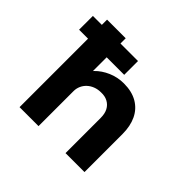

<svg xmlns="http://www.w3.org/2000/svg" viewBox="-172 -944 1148 1148"><g transform="rotate(45 401.5 -370.0)"><path d="M50.1 -579.1V-695.8H431.6V-579.1ZM125.8 0V-740H283.4V-406.7L244.7 -393.6Q255.2 -434.2 287.6 -467.5Q320 -500.9 367 -521.3Q414 -541.7 466.7 -541.7Q534.7 -541.7 581.4 -514.4Q628 -487 651.4 -437.7Q674.8 -388.4 674.8 -321.7V0H514.4V-297Q514.4 -333.4 501.6 -357.7Q488.8 -382.1 464.6 -395.3Q440.4 -408.4 408.1 -407Q381.7 -407 359.3 -398.4Q337 -389.9 320.5 -374.5Q303.9 -359.1 295.1 -338.9Q286.2 -318.8 286.2 -296.3V0H206.5Q174.2 0 154 0Q133.8 0 125.8 0Z"/></g></svg>

Font: Lexend Exa
Style: Regular
Weight: 400
Designer: Bonnie Shaver-Troup, Thomas Jockin
Foundry: Lexend
Version: Version 1.007